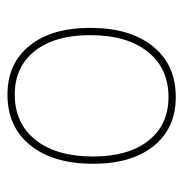

<svg xmlns="http://www.w3.org/2000/svg" viewBox="-8 -490 502 527"><g transform="rotate(90 243.5 -226.0)"><path d="M246 -457Q331 -457 380 -396.5Q429 -336 429 -230Q429 -121 378.5 -58Q328 5 239 5Q154 5 105 -55.5Q56 -116 56 -222Q56 -331 106.5 -394Q157 -457 246 -457ZM246 -437Q167 -437 121.5 -380Q76 -323 76 -222Q76 -125 119.5 -70Q163 -15 239 -15Q318 -15 363.5 -72Q409 -129 409 -230Q409 -327 365.5 -382Q322 -437 246 -437Z"/></g></svg>

Font: Alegreya Sans SC Thin
Style: Regular
Weight: 100
Designer: Juan Pablo del Peral
Foundry: Huerta Tipografica
Version: Version 2.007